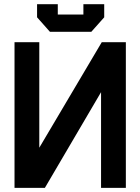

<svg xmlns="http://www.w3.org/2000/svg" viewBox="-20 -903 675 923"><path d="M49.8 0V-700.2H168.9V-192.9L469.2 -700.2H585V0H465.8V-460L195.8 0ZM158.2 -819.8V-882.8H257.8V-833H380.9V-882.8H481V-819.8L418.9 -750H220.2Z"/></svg>

Font: Cakra Normal
Style: Regular
Weight: 400
Designer: Lucia Kollert, Vojtech Kollert
Foundry: OoM Type
Version: Version 1.000;Glyphs 3.1.1 (3148)